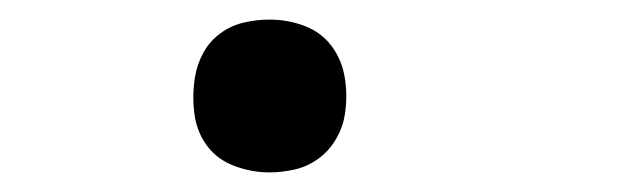

<svg xmlns="http://www.w3.org/2000/svg" viewBox="-20 -168 640 196"><path d="M255 8Q237 8 219.5 1.5Q202 -5 191.5 -19Q181 -33 178.5 -51.5Q176 -70 179 -89Q181 -102 187.5 -114Q194 -126 205 -134Q216 -142 229 -145Q242 -148 255 -148Q274 -148 291 -141.5Q308 -135 318.5 -121Q329 -107 332 -88.5Q335 -70 332 -51Q330 -38 323 -26Q316 -14 305 -6Q294 2 281 5Q268 8 255 8Z"/></svg>

Font: Iosevka Slab Extended
Style: Italic
Weight: 400
Width: 7
Italic angle: -9°
Monospace: yes
Designer: Belleve Invis
Foundry: Belleve Invis
Version: Version 11.1.0; ttfautohint (v1.8.3)